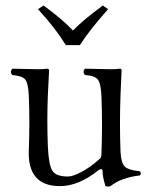

<svg xmlns="http://www.w3.org/2000/svg" viewBox="-20 -662 547 693"><path d="M217.8 -499Q179.7 -561 117.2 -628.9L137.2 -642.1Q208 -590.3 243.2 -551.8Q281.2 -590.8 351.1 -642.1L370.1 -628.9Q303.2 -553.7 268.1 -499ZM196.8 9.8Q78.6 9.8 84 -120.1Q87.9 -218.3 84 -315.9Q82 -361.8 71 -375Q60.1 -388.2 24.9 -391.1Q13.7 -402.3 24.9 -414.1Q94.7 -412.1 116.2 -412.1Q139.2 -412.1 148.9 -414.1Q156.7 -414.1 157.2 -408.2Q154.3 -349.1 152.8 -319.8Q148.9 -227.1 152.8 -132.8Q155.8 -66.9 168.9 -45.9Q182.1 -24.9 225.1 -24.9Q243.2 -24.9 274.2 -41.5Q305.2 -58.1 331.1 -81.1Q333 -83 336.9 -86.4Q340.8 -89.8 341.8 -90.3Q342.8 -90.8 344 -94Q345.2 -97.2 345.7 -99.6Q346.2 -102.1 346.2 -107.9Q350.1 -210.9 346.2 -314Q344.2 -360.8 333 -375Q321.8 -389.2 287.1 -391.1Q275.9 -402.3 287.1 -414.1Q356.9 -412.1 377.9 -412.1Q401.9 -412.1 412.1 -414.1Q418.9 -414.1 418.9 -408.2Q416 -349.1 415 -319.8Q411.1 -216.8 415 -113.8Q417 -75.7 429.4 -61.8Q441.9 -47.9 484.9 -43.9Q491.7 -36.1 484.9 -28.8Q417 -21 378.9 9.8Q367.7 12.7 360.8 9.8Q349.6 -25.4 350.1 -46.9Q349.1 -51.8 344.5 -51.3Q339.8 -50.8 335.9 -47.9Q263.7 9.8 196.8 9.8Z"/></svg>

Font: Linux Libertine Display
Style: Regular
Weight: 400
Designer: Philipp H. Poll
Foundry: Philipp H. Poll
Version: Version 5.0.9